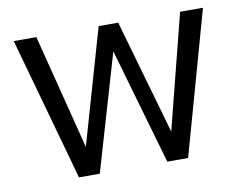

<svg xmlns="http://www.w3.org/2000/svg" viewBox="-63 -603 861 686"><g transform="rotate(-10 368.0 -260.0)"><path d="M246.5 0.5H171L26 -519.5H108L214 -102.5L334 -519.5H405L524 -103.5L629.5 -519.5H712.5L567 0H491.5L370 -421.5Z"/></g></svg>

Font: Acari Sans
Style: Regular
Weight: 400
Designer: Alfredo Marco Pradil and Stefan Peev (font) & Cristiano Sobral (main changes)
Foundry: Alfredo Marco Pradil and Stefan Peev (font) & Cristiano Sobral (main changes)
Version: Version 1.063; ttfautohint (v1.8.3)